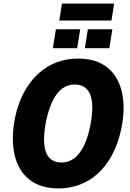

<svg xmlns="http://www.w3.org/2000/svg" viewBox="-20 -1044 730 1075"><path d="M308 11Q207 11 144.5 -38.5Q82 -88 61.5 -177.5Q41 -267 64 -385Q82 -468 116 -530Q150 -592 196.5 -633.5Q243 -675 298.5 -695.5Q354 -716 416 -716Q519 -716 580.5 -666.5Q642 -617 662.5 -528Q683 -439 659 -322Q641 -238 607 -175.5Q573 -113 527 -71.5Q481 -30 425 -9.5Q369 11 308 11ZM326 -134Q363 -134 394 -156.5Q425 -179 448 -224Q471 -269 485 -338Q508 -453 486 -512Q464 -571 397 -571Q360 -571 329.5 -549Q299 -527 276.5 -482.5Q254 -438 238 -367Q216 -252 237 -193Q258 -134 326 -134ZM312 -929 327 -1024H619L604 -929ZM276 -774 293 -880H429L412 -774ZM455 -774 472 -880H609L592 -774Z"/></svg>

Font: Nunito Sans 10pt Condensed Black
Style: Italic
Weight: 900
Width: 3
Italic angle: -9°
Designer: Vernon Adams
Foundry: Vernon Adams
Version: Version 3.101;gftools[0.9.27]